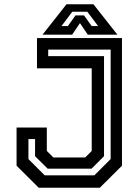

<svg xmlns="http://www.w3.org/2000/svg" viewBox="-20 -878 648 898"><path d="M161 0 57.5 -103V-281.5H199V-172L229.5 -141.5H378.5L409 -172V-558.5H153V-700H550.5V-103L447 0ZM189 -58H421.5L497.5 -134V-646H205.5V-615.5H466.5V-147.5L408 -89H203L144 -147.5V-227.5H113V-134ZM291 -858H417L529 -716H390.5L354 -770L317.5 -716H179ZM318 -823 267.5 -756H297.5L333 -806H373L409 -756H439L388.5 -823Z"/></svg>

Font: Tourney Thin SemiBold
Style: Regular
Weight: 600
Version: Version 1.015